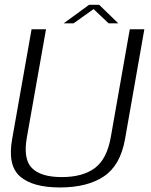

<svg xmlns="http://www.w3.org/2000/svg" viewBox="-20 -800 650 824"><path d="M237.5 4.5Q354.5 4.5 425.5 -42.8Q496.5 -90 516.5 -202.5L599.5 -674.5H537L455.5 -211.5Q439 -117.5 387 -78.8Q335 -40 245 -40Q155.5 -40 117 -78.8Q78.5 -117.5 95.5 -211.5L177.5 -674.5H115.5L32 -202.5Q12 -90 66 -42.8Q120 4.5 237.5 4.5ZM253.5 -700H296L381.5 -761L446 -700H487.5L405.5 -779.5H362.5Z"/></svg>

Font: Anybody UltraCondensed Thin Light
Style: Italic
Weight: 300
Italic angle: -10°
Version: Version 1.111